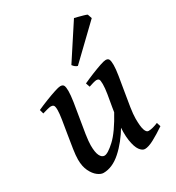

<svg xmlns="http://www.w3.org/2000/svg" viewBox="-177 -820 865 946"><g transform="rotate(-30 256.0 -347.0)"><path d="M491.2 -39.6Q452.1 -13.2 420.9 3.4Q389.6 20 369.6 20Q355 20 341.3 1.5Q327.6 -17.1 321.3 -58.6Q314.9 -100.1 322.3 -168.5Q325.7 -201.7 332 -237.8Q338.4 -273.9 343.8 -306.4Q349.1 -338.9 349.1 -361.3Q349.1 -383.8 344.5 -388.9Q339.8 -394 331.1 -394Q325.2 -394 311.3 -390.1Q297.4 -386.2 286.6 -382.3L278.8 -405.3Q306.2 -418 335.2 -429.7Q364.3 -441.4 387.2 -449.2Q410.2 -457 419.9 -457Q433.6 -457 438 -447.8Q442.4 -438.5 442.4 -416Q442.4 -394.5 436.5 -357.2Q430.7 -319.8 423.1 -276.9Q415.5 -233.9 409.7 -195.3Q403.8 -156.7 403.8 -132.8Q403.8 -88.4 410.4 -68.4Q417 -48.3 429.2 -48.3Q451.2 -48.3 483.9 -62ZM330.1 -216.3 322.3 -134.8Q282.7 -67.4 233.6 -23.7Q184.6 20 133.8 20Q119.1 20 101.3 6.6Q83.5 -6.8 70.3 -33.7Q57.1 -60.5 57.1 -100.1Q57.1 -122.1 62.5 -158.2Q67.9 -194.3 74.7 -234.6Q81.5 -274.9 86.9 -309.1Q92.3 -343.3 92.3 -361.3Q92.3 -383.8 86.7 -388.9Q81.1 -394 72.3 -394Q65.9 -394 50.5 -390.1Q35.2 -386.2 22.9 -382.3L16.6 -405.3Q44.4 -418 74.5 -429.7Q104.5 -441.4 128.4 -449.2Q152.3 -457 161.6 -457Q176.3 -457 180.9 -447.8Q185.5 -438.5 185.5 -416Q185.5 -394.5 179.7 -355.7Q173.8 -316.9 166 -272.7Q158.2 -228.5 152.3 -189.5Q146.5 -150.4 146.5 -129.4Q146.5 -88.9 156 -70.1Q165.5 -51.3 180.7 -51.3Q199.7 -51.3 240.2 -88.6Q280.8 -126 330.1 -216.3ZM456.1 -694.3 464.4 -669.9 287.6 -500Q273.9 -502.9 261.7 -519.5L388.7 -713.9Q395.5 -712.4 409.4 -708.7Q423.3 -705.1 437 -701.2Q450.7 -697.3 456.1 -694.3Z"/></g></svg>

Font: Gentium Book Plus
Style: Italic
Weight: 400
Italic angle: -8°
Designer: Victor Gaultney, Annie Olsen, Iska Routamaa, Becca Hirsbrunner
Foundry: SIL International
Version: Version 6.101